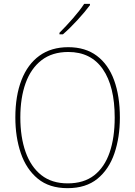

<svg xmlns="http://www.w3.org/2000/svg" viewBox="-20 -1064 705 1001"><path d="M605 -451Q605 -348 576.5 -264.5Q548 -181 488 -132Q428 -83 332 -83Q237 -83 177 -132.5Q117 -182 88.5 -265.5Q60 -349 60 -452Q60 -564 92 -646.5Q124 -729 185.5 -773.5Q247 -818 336 -818Q425 -818 485 -773Q545 -728 575 -645.5Q605 -563 605 -451ZM86 -452Q86 -349 113.5 -271.5Q141 -194 195.5 -151Q250 -108 333 -108Q417 -108 471 -150Q525 -192 551.5 -269Q578 -346 578 -451Q578 -614 516 -703.5Q454 -793 336 -793Q252 -793 196.5 -750Q141 -707 113.5 -630.5Q86 -554 86 -452ZM449 -1037Q423 -1002 383.5 -959Q344 -916 308 -885H290V-893Q324 -927 360 -968Q396 -1009 419 -1044H449Z"/></svg>

Font: Noto Sans Kannada UI SemiCondensed Thin
Style: Regular
Weight: 100
Width: 4
Designer: Jelle Bosma - Monotype Design Team
Foundry: Monotype Imaging Inc.
Version: Version 2.005; ttfautohint (v1.8.4.7-5d5b)